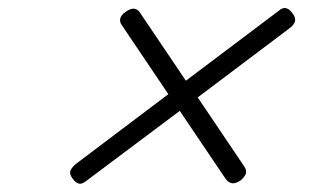

<svg xmlns="http://www.w3.org/2000/svg" viewBox="-20 -673 803 471"><path d="M571 -231Q558 -222 549 -223.5Q540 -225 533 -235L421 -401L190 -228Q181 -221 173.5 -222.5Q166 -224 158 -235Q150 -246 152.5 -253.5Q155 -261 165 -270L393 -442L279 -611Q273 -619 275 -627.5Q277 -636 287 -643Q300 -653 309.5 -651.5Q319 -650 324 -641L436 -475L663 -646Q673 -655 681.5 -653Q690 -651 697 -641Q705 -631 704 -622.5Q703 -614 692 -605L465 -434L579 -265Q585 -256 583.5 -248.5Q582 -241 571 -231Z"/></svg>

Font: Playwrite US Trad ExtraLight
Style: Regular
Weight: 250
Designer: Veronika Burian, José Scaglione
Foundry: TypeTogether
Version: Version 1.003